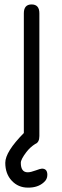

<svg xmlns="http://www.w3.org/2000/svg" viewBox="-20 -648 280 869"><path d="M74.2 88.9Q74.2 131.8 105.5 131.8Q119.1 131.8 141.1 123.5Q163.1 115.2 169.9 115.2Q194.3 115.2 194.3 143.6Q194.3 164.1 177.7 177.7Q151.4 201.2 108.4 201.2Q107.4 201.2 106.4 201.2Q62.5 201.2 33.2 169.9Q3.9 138.7 3.9 88.9Q3.9 39.1 87.9 -45.9V-587.9Q87.9 -627.9 123 -627.9Q158.2 -627.9 158.2 -587.9V-32.2Q158.2 -2.9 138.7 3.9Q115.2 19.5 99.6 40Q74.2 73.2 74.2 88.9Z"/></svg>

Font: Jura
Style: DemiBold
Weight: 600
Version: Version 2.5